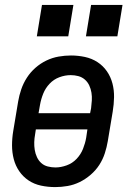

<svg xmlns="http://www.w3.org/2000/svg" viewBox="-20 -754 540 782"><path d="M205 8Q175 8 147 2Q119 -4 96.5 -19Q74 -34 58.5 -56.5Q43 -79 36 -106Q29 -133 29 -162Q29 -191 34 -221L54 -341Q58 -365 66.5 -390Q75 -415 89.5 -437.5Q104 -460 124.5 -478Q145 -496 169 -507.5Q193 -519 218.5 -523.5Q244 -528 269 -528Q298 -528 326 -522Q354 -516 377 -501Q400 -486 415.5 -463.5Q431 -441 438 -414Q445 -387 444.5 -358Q444 -329 439 -299L419 -179Q415 -155 407 -130Q399 -105 384.5 -82.5Q370 -60 349 -42Q328 -24 304.5 -12.5Q281 -1 255.5 3.5Q230 8 205 8ZM347 -293 351 -313Q353 -329 354 -345Q355 -361 352.5 -376.5Q350 -392 343.5 -406Q337 -420 325.5 -430Q314 -440 299 -444Q284 -448 268 -448Q245 -448 222 -439.5Q199 -431 182 -413Q165 -395 156 -372.5Q147 -350 143 -327L137 -293ZM206 -72Q228 -72 251.5 -80.5Q275 -89 292 -107Q309 -125 318 -147.5Q327 -170 331 -193L336 -227H126L123 -207Q120 -191 119.5 -175Q119 -159 121.5 -143.5Q124 -128 130.5 -114Q137 -100 148 -90Q159 -80 174.5 -76Q190 -72 206 -72ZM330 -606 351 -734H479L458 -606ZM130 -606 151 -734H279L258 -606Z"/></svg>

Font: Iosevka SS04 Medium Oblique
Style: Regular
Weight: 500
Italic angle: -9°
Monospace: yes
Designer: Belleve Invis
Foundry: Belleve Invis
Version: Version 19.0.0; ttfautohint (v1.8.4)